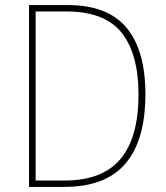

<svg xmlns="http://www.w3.org/2000/svg" viewBox="-20 -734 651 754"><path d="M551 -364Q551 -184 473 -92Q395 0 232 0H94V-714H247Q403 -714 477 -625Q551 -536 551 -364ZM524 -363Q524 -521 458 -605Q392 -689 240 -689H120V-25H233Q382 -25 453 -109.5Q524 -194 524 -363Z"/></svg>

Font: Noto Sans Kannada SemiCondensed Thin
Style: Regular
Weight: 100
Width: 4
Designer: Jelle Bosma - Monotype Design Team
Foundry: Monotype Imaging Inc.
Version: Version 2.005; ttfautohint (v1.8.4.7-5d5b)